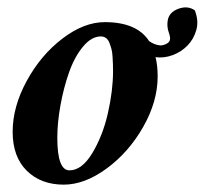

<svg xmlns="http://www.w3.org/2000/svg" viewBox="-20 -499 560 525"><path d="M255.9 -399.4Q230 -399.4 206.8 -371.3Q183.6 -343.3 168.7 -300.8Q153.8 -258.3 145.3 -210.9Q136.7 -163.6 136.7 -122.1Q136.7 -33.2 169.9 -33.2Q204.1 -33.2 232.7 -80.8Q261.2 -128.4 275.1 -189.9Q289.1 -251.5 289.1 -304.7Q289.1 -316.4 288.8 -323.2Q288.6 -330.1 287.8 -343.3Q287.1 -356.4 284.9 -364.5Q282.7 -372.6 279.3 -381.6Q275.9 -390.6 269.8 -395Q263.7 -399.4 255.9 -399.4ZM387.7 -386.7Q401.9 -376.5 417 -375Q422.9 -374 432.4 -377.9Q441.9 -381.8 444.3 -388.7Q446.8 -395.5 441.4 -410.6Q436 -425.8 438.5 -442.4Q441.9 -465.3 467.5 -474.9Q493.2 -484.4 512.7 -470.7Q523.9 -441.9 516.8 -417Q509.8 -392.1 492.7 -374.5Q475.6 -356.9 451.7 -348.1Q427.7 -339.4 405.3 -342.8Q411.1 -319.3 411.1 -290Q411.1 -221.7 371.6 -152.1Q332 -82.5 271.7 -38.3Q211.4 5.9 154.3 5.9Q91.8 5.9 53.2 -32.2Q14.6 -70.3 14.6 -138.7Q14.6 -207 53 -277.6Q91.3 -348.1 150.4 -393.3Q209.5 -438.5 266.6 -438.5Q354 -438.5 387.7 -386.7Z"/></svg>

Font: Crimson
Style: BoldItalic
Weight: 700
Italic angle: -11°
Version: Version 0.8